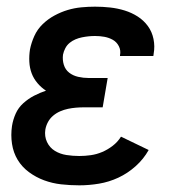

<svg xmlns="http://www.w3.org/2000/svg" viewBox="-20 -548 540 576"><path d="M218 8Q190 8 163.5 5Q137 2 112.5 -7Q88 -16 67 -31.5Q46 -47 33 -68.5Q20 -90 16 -116.5Q12 -143 16 -170Q19 -189 27 -207Q35 -225 50 -238.5Q65 -252 82.5 -261Q100 -270 118 -276Q104 -285 92.5 -298.5Q81 -312 75 -328Q69 -344 68 -362.5Q67 -381 70 -400Q74 -420 83 -440Q92 -460 108 -475.5Q124 -491 143.5 -501.5Q163 -512 183 -518Q203 -524 224 -526Q245 -528 265 -528Q288 -528 310.5 -525.5Q333 -523 354 -516.5Q375 -510 393 -498.5Q411 -487 423.5 -470Q436 -453 440.5 -431Q445 -409 441 -387Q441 -385 440.5 -383Q440 -381 440 -380H340Q340 -380 340 -381Q340 -382 340 -382Q343 -397 336.5 -409.5Q330 -422 318.5 -428.5Q307 -435 293.5 -437.5Q280 -440 265 -440Q255 -440 245.5 -439Q236 -438 226 -436Q216 -434 206.5 -430Q197 -426 189 -419.5Q181 -413 176 -403.5Q171 -394 169 -384Q167 -368 171.5 -353.5Q176 -339 187.5 -330Q199 -321 214.5 -317.5Q230 -314 246 -314H303L288 -226H231Q220 -226 208 -225Q196 -224 184 -221.5Q172 -219 160.5 -214Q149 -209 139.5 -201Q130 -193 124 -182Q118 -171 116 -159Q113 -139 121 -122Q129 -105 144.5 -95.5Q160 -86 179 -83Q198 -80 218 -80Q235 -80 252.5 -82.5Q270 -85 286.5 -92Q303 -99 318 -110.5Q333 -122 343 -138L426 -98Q411 -71 387 -49.5Q363 -28 335 -15Q307 -2 277 3Q247 8 218 8Z"/></svg>

Font: Iosevka SS04 Semibold
Style: Italic
Weight: 600
Italic angle: -9°
Monospace: yes
Designer: Belleve Invis
Foundry: Belleve Invis
Version: Version 19.0.0; ttfautohint (v1.8.4)